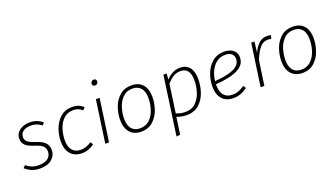

<svg xmlns="http://www.w3.org/2000/svg" viewBox="-75 -1381 3891 2221"><g transform="rotate(-20 1871.0 -270.5)"><path d="M415 -475 390 -447Q360 -470 329 -481.5Q298 -493 259 -493Q200 -493 164.5 -467.5Q129 -442 129 -397Q129 -362 154.5 -339Q180 -316 246 -296Q324 -271 358 -236.5Q392 -202 392 -147Q392 -78 340 -33.5Q288 11 194 11Q134 11 91 -7.5Q48 -26 13 -58L40 -86Q74 -58 110 -44Q146 -30 193 -30Q263 -30 303.5 -59.5Q344 -89 344 -144Q344 -187 318 -212Q292 -237 221 -259Q143 -283 112.5 -315Q82 -347 82 -396Q82 -434 104 -465Q126 -496 166 -514Q206 -532 259 -532Q306 -532 344 -518Q382 -504 415 -475Z M918 -480 891 -451Q868 -472 841.5 -482.5Q815 -493 780 -493Q707 -493 660 -446.5Q613 -400 592 -331.5Q571 -263 571 -197Q571 -114 608 -72.5Q645 -31 711 -31Q777 -31 842 -76L863 -43Q793 11 709 11Q623 11 573 -44Q523 -99 523 -199Q523 -274 550 -351Q577 -428 635 -480Q693 -532 781 -532Q865 -532 918 -480Z M1118 -522 1044 0H998L1072 -522ZM1086 -705Q1086 -722 1097 -733Q1108 -744 1125 -744Q1140 -744 1148.5 -735.5Q1157 -727 1157 -713Q1157 -696 1146 -685Q1135 -674 1119 -674Q1104 -674 1095 -682.5Q1086 -691 1086 -705Z M1253 -199Q1253 -274 1279 -350.5Q1305 -427 1363 -479.5Q1421 -532 1511 -532Q1599 -532 1647.5 -478Q1696 -424 1696 -325Q1696 -251 1670.5 -173.5Q1645 -96 1587 -42.5Q1529 11 1438 11Q1351 11 1302 -44.5Q1253 -100 1253 -199ZM1648 -327Q1648 -408 1612 -450.5Q1576 -493 1510 -493Q1435 -493 1388.5 -445Q1342 -397 1321.5 -329Q1301 -261 1301 -196Q1301 -115 1337 -72.5Q1373 -30 1439 -30Q1513 -30 1560 -77Q1607 -124 1627.5 -192.5Q1648 -261 1648 -327Z M1903 -522H1943L1937 -448Q2015 -532 2108 -532Q2183 -532 2224 -482Q2265 -432 2265 -337Q2265 -257 2239 -177.5Q2213 -98 2153.5 -43.5Q2094 11 2000 11Q1936 11 1877 -12L1847 197L1801 203ZM2218 -339Q2218 -493 2101 -493Q2051 -493 2012 -469Q1973 -445 1933 -400L1884 -52Q1911 -40 1937.5 -34.5Q1964 -29 2000 -29Q2078 -29 2127 -78.5Q2176 -128 2197 -199Q2218 -270 2218 -339Z M2436 -209V-199Q2436 -113 2473.5 -71.5Q2511 -30 2576 -30Q2618 -30 2652.5 -43Q2687 -56 2726 -84L2748 -51Q2706 -20 2664 -4.5Q2622 11 2574 11Q2486 11 2437 -43.5Q2388 -98 2388 -198Q2388 -277 2417 -354Q2446 -431 2505.5 -481.5Q2565 -532 2653 -532Q2723 -532 2763.5 -497.5Q2804 -463 2804 -409Q2804 -316 2708.5 -268.5Q2613 -221 2436 -209ZM2439 -247Q2598 -258 2677 -297Q2756 -336 2756 -407Q2756 -445 2730 -469Q2704 -493 2653 -493Q2588 -493 2542.5 -457.5Q2497 -422 2471.5 -366Q2446 -310 2439 -247Z M3229 -525 3216 -483Q3194 -489 3175 -489Q3118 -489 3078 -443Q3038 -397 3000 -305L2956 0H2910L2984 -522H3024L3008 -388Q3039 -458 3080.5 -495Q3122 -532 3179 -532Q3208 -532 3229 -525Z M3238 -199Q3238 -274 3264 -350.5Q3290 -427 3348 -479.5Q3406 -532 3496 -532Q3584 -532 3632.5 -478Q3681 -424 3681 -325Q3681 -251 3655.5 -173.5Q3630 -96 3572 -42.5Q3514 11 3423 11Q3336 11 3287 -44.5Q3238 -100 3238 -199ZM3633 -327Q3633 -408 3597 -450.5Q3561 -493 3495 -493Q3420 -493 3373.5 -445Q3327 -397 3306.5 -329Q3286 -261 3286 -196Q3286 -115 3322 -72.5Q3358 -30 3424 -30Q3498 -30 3545 -77Q3592 -124 3612.5 -192.5Q3633 -261 3633 -327Z"/></g></svg>

Font: Fira Sans ExtraLight
Style: Italic
Weight: 275
Italic angle: -8°
Designer: Carrois Corporate & Edenspiekermann AG
Foundry: Carrois Corporate GbR & Edenspiekermann AG
Version: Version 4.203